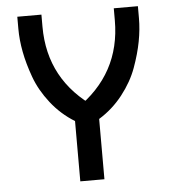

<svg xmlns="http://www.w3.org/2000/svg" viewBox="-51 -746 702 793"><g transform="rotate(-5 300.0 -350.0)"><path d="M250 0H350V-320H250ZM250 -250 340 -300Q150 -427 150 -650V-700H50V-650Q50 -604 59.5 -554Q69 -504 89.5 -447.5Q110 -391 151.5 -338Q193 -285 250 -250ZM350 -250Q407 -285 448.5 -338Q490 -391 510.5 -447.5Q531 -504 540.5 -554Q550 -604 550 -650V-700H450V-650Q450 -427 260 -300L250 -250Z"/></g></svg>

Font: Millimetre
Style: Regular
Weight: 500
Designer: Jérémy Landes
Version: Version 1.0